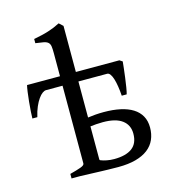

<svg xmlns="http://www.w3.org/2000/svg" viewBox="-104 -768 762 857"><g transform="rotate(-15 277.0 -340.0)"><path d="M321.8 -206.5Q304.7 -206.5 290.5 -205.3Q276.4 -204.1 263.7 -202.6V-50.8Q263.7 -47.9 265.6 -45.9Q278.3 -40.5 294.7 -37.4Q311 -34.2 328.6 -34.2Q383.3 -34.2 411.9 -55.7Q440.4 -77.1 440.4 -122.1Q440.4 -162.1 410.6 -184.3Q380.9 -206.5 321.8 -206.5ZM478 -445.3Q477.1 -436 474.9 -415.8Q472.7 -395.5 469.7 -373Q466.8 -350.6 463.4 -329.8Q460 -309.1 457 -298.8H434.1Q432.6 -321.8 429.4 -342Q426.3 -362.3 421.6 -377.4Q417 -392.6 410.6 -401.4Q404.3 -410.2 396.5 -410.2H263.7V-243.7Q280.3 -246.1 299.1 -247.6Q317.9 -249 337.4 -249Q379.9 -249 413.6 -241.7Q447.3 -234.4 470.7 -219.7Q494.1 -205.1 506.8 -182.6Q519.5 -160.2 519.5 -129.4Q519.5 -98.6 508.5 -73.7Q497.6 -48.8 474.9 -31.2Q452.1 -13.7 418 -4.4Q383.8 4.9 337.4 4.9Q328.6 4.9 316.2 4.6Q303.7 4.4 289.8 4.2Q275.9 3.9 261 3.4Q246.1 2.9 231.9 2.4Q198.2 1.5 161.6 0H122.1V-21Q154.3 -29.3 172.4 -35.9Q190.4 -42.5 190.4 -50.8V-410.2H114.3Q106.4 -410.2 97.2 -403.6Q87.9 -397 78.4 -383.5Q68.8 -370.1 60.1 -350.1Q51.3 -330.1 45.4 -303.7H22.5Q22.5 -314.5 23.9 -335.7Q25.4 -356.9 27.6 -380.1Q29.8 -403.3 32.7 -423.8Q35.6 -444.3 38.1 -454.1H190.4V-560.5Q190.4 -581.1 188.7 -592.5Q187 -604 179.9 -610.4Q172.9 -616.7 159.2 -619.4Q145.5 -622.1 122.1 -625V-644.5Q142.6 -648.4 159.4 -652.3Q176.3 -656.2 190.7 -660.9Q205.1 -665.5 218.3 -670.9Q231.4 -676.3 245.6 -683.6L263.7 -667V-454.1H464.8Z"/></g></svg>

Font: Noto Serif Devanagari
Style: Bold
Weight: 700
Designer: Monotype Design Team
Foundry: Monotype Imaging Inc.
Version: Version 1.01